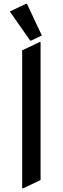

<svg xmlns="http://www.w3.org/2000/svg" viewBox="-20 -980 333 1019"><path d="M118.2 -960H123L202.1 -791.5L145 -764.6H140.1L32.2 -918.9ZM97.7 19.5V-712.9L190.4 -756.8H195.3V-24.4L102.5 19.5Z"/></svg>

Font: Nova Slim
Style: Book
Weight: 400
Version: Version 2.000